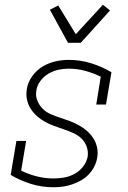

<svg xmlns="http://www.w3.org/2000/svg" viewBox="-20 -780 540 808"><path d="M205 8Q156 8 110.5 -6Q65 -20 25 -44L49 -187H90L69 -62Q99 -47 134 -38Q169 -29 205 -29Q228 -29 250.5 -33Q273 -37 294 -48.5Q315 -60 330 -79.5Q345 -99 349 -121Q352 -143 344.5 -163.5Q337 -184 322 -198Q307 -212 287.5 -220.5Q268 -229 248 -236Q228 -243 208 -250Q188 -257 170 -267Q152 -277 136 -291Q120 -305 109 -322.5Q98 -340 93.5 -361Q89 -382 93 -405Q97 -433 115 -458.5Q133 -484 158.5 -499.5Q184 -515 212.5 -521.5Q241 -528 269 -528Q318 -528 363 -514Q408 -500 449 -476L426 -340H385L404 -457Q374 -472 340 -481.5Q306 -491 269 -491Q248 -491 226.5 -486.5Q205 -482 185 -470.5Q165 -459 150.5 -440Q136 -421 133 -399Q129 -377 137 -357Q145 -337 159.5 -322.5Q174 -308 193.5 -299.5Q213 -291 233.5 -284.5Q254 -278 273.5 -270.5Q293 -263 311.5 -253Q330 -243 345.5 -229.5Q361 -216 372.5 -198.5Q384 -181 388.5 -159.5Q393 -138 389 -116Q386 -97 376.5 -78.5Q367 -60 352.5 -45Q338 -30 319.5 -20Q301 -10 282 -3.5Q263 3 243.5 5.5Q224 8 205 8ZM266 -600 190 -739 225 -757 299 -636 413 -760 443 -736 320 -600Z"/></svg>

Font: Iosevka Curly Slab Extralight
Style: Italic
Weight: 200
Italic angle: -9°
Monospace: yes
Designer: Belleve Invis
Foundry: Belleve Invis
Version: Version 22.1.2; ttfautohint (v1.8.4)